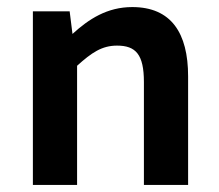

<svg xmlns="http://www.w3.org/2000/svg" viewBox="-20 -523 620 543"><path d="M198 0V-337C239 -374 268 -394 311 -394C364 -394 387 -369 387 -291V0H512V-307C512 -430 464 -503 354 -503C283 -503 231 -469 185 -427L177 -491H73V0Z"/></svg>

Font: Falling Sky
Style: Med
Weight: 500
Designer: Paul D. Hunt
Foundry: Adobe Systems Incorporated
Version: Version 1.02